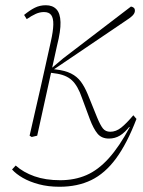

<svg xmlns="http://www.w3.org/2000/svg" viewBox="-20 -518 546 733"><path d="M101 5 93 0Q103 -45 113.5 -90Q124 -135 134 -179.5Q144 -224 154 -269Q164 -314 174 -359Q183 -399 183.5 -424Q184 -449 175.5 -460.5Q167 -472 148 -472Q132 -472 116.5 -465Q101 -458 82 -445L72 -461Q94 -479 113 -488.5Q132 -498 155 -498Q181 -498 195.5 -482.5Q210 -467 211 -433.5Q212 -400 198 -345L122 0ZM207 195Q164 195 128.5 185.5Q93 176 67 161Q41 146 26 129L40 114Q69 140 111.5 155Q154 170 210 170Q265 170 310 150.5Q355 131 395.5 86Q436 41 475 -32L470 -38L478 -39Q457 -12 438 -0.5Q419 11 396 11Q368 11 352.5 -7.5Q337 -26 323 -63L293 -144Q277 -191 254 -212Q231 -233 189 -238L168 -241V-257H176L221 -295L480 -493Q486 -492 490.5 -488.5Q495 -485 495 -477Q495 -468 486.5 -459Q478 -450 450 -432L184 -252L183 -254L192 -253Q228 -249 251 -237.5Q274 -226 288.5 -206.5Q303 -187 315 -158L351 -69Q363 -40 373 -27.5Q383 -15 401 -15Q423 -15 443 -31Q463 -47 489 -78L501 -64Q465 30 423 87Q381 144 328.5 169.5Q276 195 207 195Z"/></svg>

Font: Source Serif 4 ExtraLight
Style: Italic
Weight: 250
Italic angle: -12°
Designer: Frank Grießhammer
Foundry: Adobe Systems Incorporated
Version: Version 4.004;hotconv 1.0.116;makeotfexe 2.5.65601